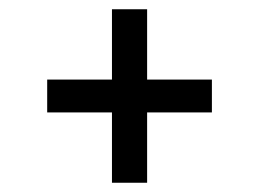

<svg xmlns="http://www.w3.org/2000/svg" viewBox="-20 -508 560 415"><path d="M438 -265H298V-113H222V-265H82V-336H222V-488H298V-336H438Z"/></svg>

Font: RopaSansRegular
Style: Regular
Weight: 400
Designer: Botio Nikoltchev
Foundry: Botjo Nikoltchev
Version: Version 1.002